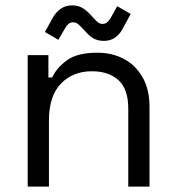

<svg xmlns="http://www.w3.org/2000/svg" viewBox="-20 -694 653 714"><path d="M83 0V-489H160V-406H174Q190 -441 228.5 -469.5Q267 -498 342 -498Q397 -498 440.5 -475Q484 -452 510 -407Q536 -362 536 -296V0H457V-290Q457 -363 420.5 -396Q384 -429 322 -429Q251 -429 206.5 -383Q162 -337 162 -246V0ZM197 -546 147 -575 178 -631Q190 -651 207.5 -662.5Q225 -674 248 -674Q269 -674 284.5 -665.5Q300 -657 318 -638Q330 -624 340 -614.5Q350 -605 361 -605Q372 -605 379 -611.5Q386 -618 392 -628L416 -671L466 -642L435 -585Q424 -565 407 -553.5Q390 -542 366 -542Q345 -542 329 -550.5Q313 -559 296 -579Q284 -592 274 -601.5Q264 -611 253 -611Q241 -611 234 -604.5Q227 -598 222 -589Z"/></svg>

Font: Space Grotesk Light
Style: Regular
Weight: 400
Version: Version 2.000